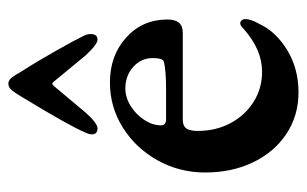

<svg xmlns="http://www.w3.org/2000/svg" viewBox="-154 -548 717 448"><g transform="rotate(-90 204.0 -324.5)"><path d="M25 -204Q25 -264 53.5 -315Q82 -366 130 -396Q178 -426 235 -426Q298 -426 340 -388Q382 -350 382 -292Q382 -274 374.5 -265Q367 -256 351 -256H148Q134 -256 128 -248Q122 -240 122 -221Q122 -179 140 -145Q158 -111 189.5 -91Q221 -71 260 -71Q312 -71 360 -114Q368 -122 373 -122Q377 -122 380 -118.5Q383 -115 383 -110Q383 -97 371 -76Q353 -38 310 -12Q267 14 212 14Q158 14 115.5 -14Q73 -42 49 -91.5Q25 -141 25 -204ZM219 -295Q263 -295 283 -300Q292 -302 292 -326Q292 -353 271.5 -371.5Q251 -390 221 -390Q200 -390 180 -377.5Q160 -365 147.5 -345.5Q135 -326 135 -307Q135 -295 149 -295ZM261 -632Q283 -598 309 -552Q335 -506 345 -485Q348 -478 348 -471Q348 -455 335 -455Q324 -455 298 -483L237 -557Q234 -560 232.5 -560.5Q231 -561 227 -557L165 -483Q140 -455 128 -455Q114 -455 114 -468Q114 -475 119 -485Q133 -519 201 -631Q211 -648 217.5 -655.5Q224 -663 232 -663Q240 -663 246 -655.5Q252 -648 261 -632Z"/></g></svg>

Font: EB Garamond SemiBold
Style: Regular
Weight: 600
Designer: Georg Duffner and Octavio Pardo
Foundry: Georg Duffner
Version: Version 1.000